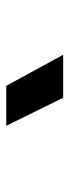

<svg xmlns="http://www.w3.org/2000/svg" viewBox="180 -1015 226 626"><g transform="rotate(90 293.0 -702.0)"><path d="M259.8 -609.4 158.7 -794.9H298.8L390.1 -609.4Z"/></g></svg>

Font: Cascadia Code PL
Style: Regular
Weight: 400
Monospace: yes
Designer: Aaron Bell
Foundry: Saja Typeworks
Version: Version 2102.003